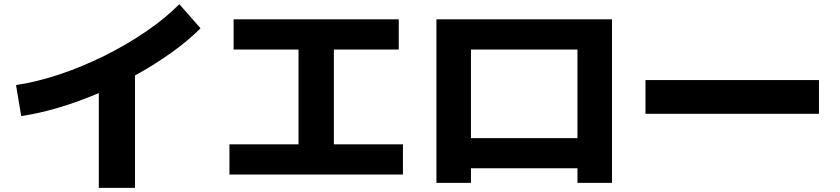

<svg xmlns="http://www.w3.org/2000/svg" viewBox="-20 -826 4040 923"><path d="M57 -417Q157 -432 266.5 -468.5Q376 -505 482.5 -558Q589 -611 682 -674.5Q775 -738 842 -806L944 -690Q885 -631 807 -575Q729 -519 639.5 -469Q550 -419 455 -378.5Q360 -338 265 -309.5Q170 -281 82 -268ZM455 77V-498H629V77Z M1083 13V-132H1415V-588H1103V-733H1897V-588H1585V-132H1917V13Z M2078 53V-733H2922V53H2756V-17H2244V53ZM2244 -162H2756V-588H2244Z M3083 -279V-441H3917V-279Z"/></svg>

Font: M PLUS 1 ExtraBold
Style: Regular
Weight: 800
Designer: Coji Morishita
Foundry: UNDERFOREST DESIGN
Version: Version 1.001